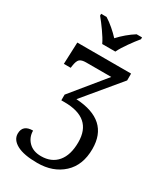

<svg xmlns="http://www.w3.org/2000/svg" viewBox="-242 -863 1031 1199"><g transform="rotate(30 273.5 -263.0)"><path d="M171.9 -214.8 369.1 -456.1H188Q156.2 -456.1 142.3 -444.1Q128.4 -432.1 123 -393.1L121.1 -378.9H71.8L78.1 -536.1H465.8V-486.8L250 -227.1Q492.2 -213.4 492.2 -7.8Q492.2 109.9 421.1 175Q350.1 240.2 236.8 240.2Q139.6 240.2 89.8 213.4Q40 186.5 40 142.1Q40 78.1 113.8 78.1Q113.8 126 146.2 158.9Q178.7 191.9 235.8 191.9Q311 191.9 353 142.1Q395 92.3 395 0Q395 -173.8 194.8 -173.8H171.9ZM117.2 -766.1H156.2Q170.4 -757.3 184.8 -746.6Q199.2 -735.8 213.1 -723.9Q227.1 -711.9 240 -699.5Q252.9 -687 264.2 -674.8Q275.4 -687 288.3 -699.5Q301.3 -711.9 315.4 -723.9Q329.6 -735.8 344.2 -746.6Q358.9 -757.3 373 -766.1H412.1V-752.9Q400.4 -738.8 386.2 -720.2Q372.1 -701.7 358.2 -681.9Q344.2 -662.1 332 -642.6Q319.8 -623 312 -606H217.3Q209.5 -623 197.3 -642.6Q185.1 -662.1 171.1 -681.9Q157.2 -701.7 143.1 -720.2Q128.9 -738.8 117.2 -752.9Z"/></g></svg>

Font: Noto Serif
Style: Regular
Weight: 400
Designer: Monotype Design team
Foundry: Monotype Imaging Inc.
Version: Version 1.02